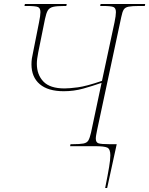

<svg xmlns="http://www.w3.org/2000/svg" viewBox="-20 -734 749 964"><path d="M508 210Q522 140 528 103.5Q534 67 534 46Q534 14 518.5 7Q503 0 458 0H332L334 -10H343Q381 -10 399 -13.5Q417 -17 424 -29.5Q431 -42 437 -68L490 -318Q444 -302 397.5 -289Q351 -276 300 -276Q221 -276 179.5 -311.5Q138 -347 138 -411Q138 -426 140 -440Q142 -454 147 -476L176 -622Q183 -656 183 -673Q183 -693 171 -698.5Q159 -704 114 -704H103L105 -714H315L313 -704H304Q265 -704 246.5 -699.5Q228 -695 220 -681.5Q212 -668 206 -639L172 -471Q165 -436 165 -414Q165 -359 198 -324.5Q231 -290 304 -290Q328 -290 370.5 -295.5Q413 -301 492 -328L555 -622Q562 -656 562 -673Q562 -693 550 -698.5Q538 -704 495 -704H483L485 -714H709L707 -704H680Q643 -704 625.5 -700.5Q608 -697 601 -685.5Q594 -674 589 -649L468 -83Q465 -68 463 -57Q461 -46 461 -38Q461 -19 474.5 -14.5Q488 -10 531 -10H566L518 210Z"/></svg>

Font: Noto Serif Display SemiCondensed Thin
Style: Italic
Weight: 100
Width: 4
Italic angle: -12°
Designer: Monotype Design Team
Foundry: Monotype Imaging Inc.
Version: Version 2.009